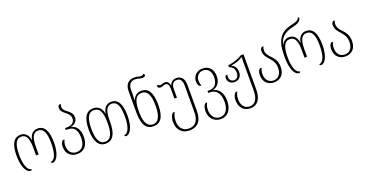

<svg xmlns="http://www.w3.org/2000/svg" viewBox="-39 -1679 5423 2838"><g transform="rotate(-20 2672.5 -260.0)"><path d="M174 7C187 7 194 -1 194 -13C128 -19 93 -124 93 -269C93 -432 127 -516 215 -516C295 -516 325 -441 325 -296V-180H366V-296C366 -441 397 -516 479 -516C563 -516 598 -435 598 -269C598 -125 566 -19 497 -14C498 -2 504 7 518 7C587 7 640 -101 640 -269C640 -458 584 -546 480 -546C417 -546 360 -505 347 -408H345C332 -506 277 -546 214 -546C107 -546 52 -460 52 -269C52 -102 106 7 174 7Z M907 10C1018 10 1083 -67 1083 -200C1083 -322 1025 -387 953 -397V-399C1022 -414 1059 -458 1059 -512C1059 -579 1014 -612 974 -642C945 -664 920 -687 920 -723C920 -741 922 -754 929 -764C925 -768 920 -770 912 -770C893 -770 881 -750 881 -724C881 -675 911 -649 944 -623C981 -594 1018 -566 1018 -509C1018 -448 969 -413 900 -413H866V-382H900C991 -382 1041 -320 1041 -200C1041 -83 992 -20 907 -20C836 -20 779 -68 779 -164C779 -207 789 -233 801 -254C796 -257 792 -259 787 -259C762 -259 738 -223 738 -162C738 -48 813 10 907 10Z M1353 10C1463 10 1523 -76 1523 -267V-298C1523 -441 1555 -516 1636 -516C1721 -516 1756 -433 1756 -269C1756 -126 1722 -18 1653 -15C1653 -2 1659 7 1674 7C1744 7 1797 -101 1797 -269C1797 -460 1740 -546 1638 -546C1572 -546 1516 -503 1503 -408H1500C1488 -503 1425 -546 1356 -546C1242 -546 1186 -453 1186 -267C1186 -78 1250 10 1353 10ZM1354 -20C1268 -20 1227 -107 1227 -267C1227 -432 1264 -516 1356 -516C1448 -516 1483 -441 1483 -267C1483 -110 1448 -20 1354 -20Z M2106 10C2217 10 2279 -70 2279 -267C2279 -467 2217 -546 2112 -546C2042 -546 2001 -508 1976 -449H1972C1975 -482 1976 -517 1976 -548V-612C1976 -703 2024 -736 2082 -736C2109 -736 2125 -733 2142 -727C2159 -721 2175 -718 2195 -718C2224 -718 2244 -730 2244 -749C2244 -762 2234 -769 2225 -770C2220 -760 2207 -751 2186 -751C2172 -751 2156 -754 2139 -759C2123 -763 2103 -766 2081 -766C2002 -766 1935 -719 1935 -608V-266C1935 -70 1997 10 2106 10ZM2109 -20C2020 -20 1975 -100 1975 -265C1975 -428 2008 -515 2107 -515C2193 -515 2237 -439 2237 -265C2237 -97 2191 -20 2109 -20Z M2586 250C2715 250 2784 169 2784 13V-394C2784 -495 2738 -546 2662 -546C2615 -546 2571 -520 2559 -469H2556C2548 -519 2516 -544 2481 -544C2466 -544 2453 -541 2443 -536C2430 -531 2419 -528 2407 -528C2391 -528 2380 -537 2375 -547C2366 -545 2356 -538 2356 -525C2356 -506 2375 -494 2400 -494C2414 -494 2427 -498 2439 -504C2452 -510 2464 -514 2479 -514C2514 -514 2534 -485 2534 -427V-270H2574V-405C2574 -480 2606 -517 2658 -517C2713 -517 2743 -481 2743 -396V14C2743 152 2690 220 2586 220C2488 220 2437 147 2437 53C2437 -9 2452 -53 2470 -80C2466 -83 2461 -85 2455 -85C2428 -85 2396 -30 2396 50C2396 169 2465 250 2586 250Z M3078 250C3183 250 3256 173 3256 26C3256 -110 3193 -175 3115 -192V-194C3193 -214 3236 -275 3236 -369C3236 -484 3168 -546 3073 -546C2980 -546 2919 -476 2919 -399C2919 -348 2941 -315 2960 -315C2965 -315 2970 -316 2975 -319C2962 -348 2959 -370 2959 -397C2959 -464 3005 -516 3073 -516C3144 -516 3194 -465 3194 -368C3194 -265 3144 -208 3062 -208H3032V-177H3064C3153 -177 3215 -108 3215 27C3215 151 3161 220 3077 220C2994 220 2941 152 2941 62C2941 19 2951 -21 2969 -47C2965 -50 2960 -52 2954 -52C2927 -52 2901 2 2901 61C2901 173 2972 250 3078 250Z M3545 250C3649 250 3717 173 3717 16V-536H3676C3614 -496 3538 -472 3450 -459V-430C3505 -413 3531 -374 3531 -316C3531 -257 3504 -223 3457 -223C3414 -223 3386 -253 3386 -300C3386 -311 3388 -321 3391 -333C3387 -334 3382 -335 3379 -335C3361 -335 3350 -317 3350 -294C3350 -238 3391 -195 3457 -195C3519 -195 3568 -236 3568 -315C3568 -369 3544 -418 3489 -438V-440C3560 -450 3624 -472 3676 -505H3680C3677 -482 3676 -460 3676 -438V17C3676 151 3627 220 3545 220C3459 220 3415 154 3415 63C3415 19 3425 -21 3443 -47C3438 -50 3434 -52 3428 -52C3401 -52 3374 2 3374 62C3374 175 3436 250 3545 250Z M4004 10C4097 10 4171 -49 4171 -173C4171 -275 4121 -326 4080 -369C4046 -405 4021 -439 4021 -490C4021 -511 4027 -530 4036 -540C4032 -544 4027 -546 4019 -546C3997 -546 3982 -521 3982 -491C3982 -425 4016 -388 4051 -348C4089 -304 4130 -260 4130 -174C4130 -74 4078 -20 4004 -20C3936 -20 3880 -68 3880 -163C3880 -207 3890 -233 3902 -254C3897 -257 3893 -259 3888 -259C3863 -259 3839 -223 3839 -162C3839 -48 3912 10 4004 10Z M4396 7C4409 7 4416 -1 4416 -13C4351 -19 4315 -124 4315 -269C4315 -430 4350 -513 4437 -513C4517 -513 4548 -439 4548 -296V-180H4588V-296C4588 -438 4619 -513 4701 -513C4786 -513 4821 -432 4821 -269C4821 -125 4788 -19 4720 -14C4720 -2 4726 7 4741 7C4810 7 4862 -101 4862 -269C4862 -456 4806 -544 4703 -544C4639 -544 4582 -503 4569 -406H4567C4555 -503 4500 -544 4436 -544C4388 -544 4343 -520 4316 -464H4314C4339 -571 4405 -634 4526 -662C4623 -684 4676 -707 4676 -770H4655C4649 -729 4589 -714 4526 -700C4358 -662 4275 -560 4275 -318V-279C4275 -102 4328 7 4396 7Z M5126 10C5219 10 5293 -49 5293 -173C5293 -275 5243 -326 5202 -369C5168 -405 5143 -439 5143 -490C5143 -511 5149 -530 5158 -540C5154 -544 5149 -546 5141 -546C5119 -546 5104 -521 5104 -491C5104 -425 5138 -388 5173 -348C5211 -304 5252 -260 5252 -174C5252 -74 5200 -20 5126 -20C5058 -20 5002 -68 5002 -163C5002 -207 5012 -233 5024 -254C5019 -257 5015 -259 5010 -259C4985 -259 4961 -223 4961 -162C4961 -48 5034 10 5126 10Z"/></g></svg>

Font: Noto Serif Georgian Condensed ExtraLight
Style: Regular
Weight: 200
Width: 3
Designer: Monotype Design Team, Akaki Razmadze
Foundry: Google LLC
Version: Version 2.003